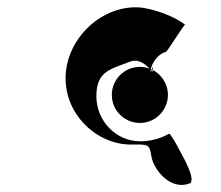

<svg xmlns="http://www.w3.org/2000/svg" viewBox="-20 -523 615 534"><path d="M369 -337C326 -337 291 -302 291 -259C291 -216 326 -181 369 -181C412 -181 447 -216 447 -259C447 -302 412 -337 369 -337ZM370 -130C303 -130 248 -186 248 -256C248 -327 291 -331 340 -351C379 -367 402 -316 403 -333C407 -348 404 -312 402 -326C402 -344 399 -309 399 -327C401 -348 421 -374 440 -378C446 -378 491 -456 495 -454C495 -454 458 -486 380 -501C276 -516 172 -428 163 -320C154 -210 246 -121 344 -121C390 -121 396 -124 401 -89C406 -53 454 10 510 -14C518 -26 507 -50 496 -74C488 -88 456 -153 450 -151C446 -149 416 -130 370 -130Z"/></svg>

Font: Hussar Przerywany
Style: Regular
Weight: 400
Foundry: Cannot Into Space Fonts
Version: Version 0.982